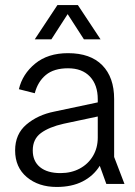

<svg xmlns="http://www.w3.org/2000/svg" viewBox="-20 -730 534 762"><path d="M205 12Q133 12 86.5 -27Q40 -66 40 -133Q40 -198 85 -236Q130 -274 195 -287L412 -333V-277L233 -239Q175 -226 142.5 -202Q110 -178 110 -133Q110 -90 139 -66.5Q168 -43 220 -43Q263 -43 296.5 -61Q330 -79 349 -111Q368 -143 368 -184V-336Q368 -393 337 -426Q306 -459 250 -459Q194 -459 162 -432.5Q130 -406 118 -360L55 -376Q69 -436 119.5 -477.5Q170 -519 250 -519Q339 -519 386 -471Q433 -423 433 -337V-107L474 0H402L376 -72Q351 -32 308 -10Q265 12 205 12ZM208 -710H289L379 -574H313L233 -698H264L184 -574H118Z"/></svg>

Font: TikTok Sans Light
Style: Regular
Weight: 300
Version: Version 4.000